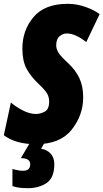

<svg xmlns="http://www.w3.org/2000/svg" viewBox="-37 -744 541 1004"><path d="M151 10Q278 10 338 -66Q398 -142 398 -235Q398 -293 378 -335.5Q358 -378 318 -415Q280 -450 268.5 -469Q257 -488 257 -507Q257 -540 274.5 -554.5Q292 -569 312 -569Q357 -569 414 -524L484 -670Q455 -692 409.5 -708Q364 -724 317 -724Q197 -724 138.5 -655Q80 -586 80 -490Q80 -427 101 -386.5Q122 -346 165 -305Q199 -273 209.5 -254.5Q220 -236 220 -213Q220 -172 196.5 -160Q173 -148 152 -148Q118 -148 81.5 -167Q45 -186 20 -208L-17 -37Q45 10 151 10ZM110 240Q166 240 206.5 213Q247 186 247 115Q247 79 227 58.5Q207 38 178 34L197 0H121L72 83Q121 83 121 115Q121 149 83 149Q70 149 55 146Q40 143 28 140V229Q48 236 68.5 238Q89 240 110 240Z"/></svg>

Font: Noto Sans Display Condensed Black
Style: Italic
Weight: 900
Width: 3
Italic angle: -192°
Designer: Monotype Design Team
Foundry: Monotype Imaging Inc.
Version: Version 1.900